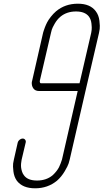

<svg xmlns="http://www.w3.org/2000/svg" viewBox="-20 -819 560 1038"><path d="M357 43Q355 51 351 64.5Q347 78 329.5 107.5Q312 137 288 158Q238 199 170 199Q102 199 71 158Q56 137 52.5 107.5Q49 78 51 65Q53 52 55 44L76 -49Q78 -57 86 -63.5Q94 -70 102.5 -70Q111 -70 116 -63.5Q121 -57 119 -49L97 44Q97 47 96 50.5Q95 54 94 65Q93 76 94 85.5Q95 95 98.5 107Q102 119 109 128Q129 157 180 157Q230 157 264 129Q275 119 284.5 107Q294 95 299 85Q304 75 308 64Q312 53 313 49.5Q314 46 315 44L400 -327H191Q170 -327 160 -341.5Q150 -356 152 -376Q152 -377 153 -379L213 -642Q214 -645 215.5 -650.5Q217 -656 222.5 -670.5Q228 -685 235 -698.5Q242 -712 255 -728.5Q268 -745 283 -758Q332 -799 401 -799Q468 -799 498 -758Q514 -737 517.5 -706.5Q521 -676 519 -662.5Q517 -649 515 -640L447 -348ZM195 -381Q195 -369 201 -369H410L473 -641Q474 -647 475.5 -657.5Q477 -668 474.5 -691Q472 -714 461 -729Q440 -757 391 -757Q341 -757 307 -729Q289 -714 276 -691.5Q263 -669 260 -658.5Q257 -648 256 -643Z"/></svg>

Font: Soda Fountain
Style: ThinOblique
Weight: 400
Version: Version 1.0